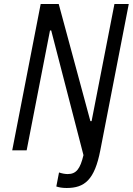

<svg xmlns="http://www.w3.org/2000/svg" viewBox="-20 -750 662 958"><path d="M480.5 0 622.5 -730H551L437 -145.5H431L273 -730H183L41 0H113L229.5 -598H235.5L396.5 24C380.5 91.5 361 118.5 318 118.5C304 118.5 289 115.5 274.5 110.5L261 180.5C275 185 290 188 312.5 188C402 188 452 147.5 480.5 0Z"/></svg>

Font: Monaspace Neon Light
Style: Italic
Weight: 300
Italic angle: -11°
Designer: Riley Cran & the Lettermatic Team
Foundry: Lettermatic
Version: Version 1.200 (Monaspace Neon)